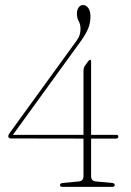

<svg xmlns="http://www.w3.org/2000/svg" viewBox="-20 -724 508 744"><path d="M303.5 -447Q303.5 -462 309 -469L321.5 -486.5Q326.5 -492.5 329 -492.5Q333 -492.5 333 -485.5V-201.5H430Q438.5 -201.5 438.5 -195Q438.5 -187 429.5 -187H333V-41.5Q333 -22.5 350.5 -21L414.5 -15Q424.5 -14 424.5 -7Q424.5 0 415.5 0H221.5Q212.5 0 212.5 -7Q212.5 -13.5 223 -15L286.5 -21Q303.5 -23 303.5 -41.5V-187L23.5 -187.5Q12 -187.5 12 -196.5Q12 -201.5 19.5 -211.5L278 -568Q292 -587 292 -611Q292 -630 285 -642.2Q278 -654.5 278 -671Q278 -685 284.5 -694.8Q291 -704.5 302 -704.5Q314 -704.5 322.2 -692.8Q330.5 -681 330.5 -660.5Q330.5 -635.5 321.8 -614Q313 -592.5 293.5 -565L30 -201.5H303.5Z"/></svg>

Font: Fraunces 144pt Soft Thin
Style: Regular
Weight: 100
Version: Version 1.000;[0bf87f6ff]